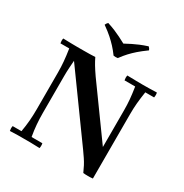

<svg xmlns="http://www.w3.org/2000/svg" viewBox="-210 -1101 1211 1266"><g transform="rotate(30 396.0 -468.5)"><path d="M601 0Q590 -25 579 -46Q568 -67 554.5 -87Q541 -107 524 -131L178 -610L148 -700Q170 -700 196 -700Q222 -700 246 -700.5Q270 -701 287 -702Q299 -677 314 -652Q329 -627 354 -591L627 -213L674 0Q656 2 637.5 2Q619 2 601 0ZM43 2Q39 -17 43 -35H110Q118 -80 121.5 -122.5Q125 -165 125 -210V-490Q125 -531 121.5 -572Q118 -613 110 -665H43Q39 -684 43 -702Q78 -701 104 -700.5Q130 -700 148 -700L178 -610Q176 -584 174 -553.5Q172 -523 172 -490V-210Q172 -165 175.5 -122.5Q179 -80 187 -35H269Q273 -17 269 2Q231 0 199 0Q167 0 148 0Q130 0 104 0Q78 0 43 2ZM674 0 627 -213V-490Q627 -535 623.5 -574Q620 -613 612 -665H531Q527 -684 531 -702Q569 -701 601 -700.5Q633 -700 652 -700Q669 -700 695.5 -700.5Q722 -701 756 -702Q760 -684 756 -665H689Q681 -613 677.5 -574Q674 -535 674 -490ZM557 -939Q568 -929 572 -917Q532 -888 507 -866Q482 -844 462 -822.5Q442 -801 419 -770Q403 -767 387 -770Q364 -801 344 -822.5Q324 -844 299.5 -866Q275 -888 234 -917Q238 -929 249 -939Q283 -928 308 -917.5Q333 -907 355 -896Q377 -885 403 -871Q429 -885 451 -896Q473 -907 498 -917.5Q523 -928 557 -939Z"/></g></svg>

Font: Poltawski Nowy Medium
Style: Regular
Weight: 500
Version: Version 1.001;gftools[0.9.25]